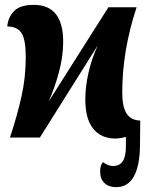

<svg xmlns="http://www.w3.org/2000/svg" viewBox="-20 -566 611 790"><path d="M392 139Q392 113 404 101Q424 117 445 117Q472 117 485 97.5Q498 78 498 37V-3Q475 4 455 4Q396 4 363.5 -36.5Q331 -77 331 -156Q331 -209 344 -266.5Q357 -324 382 -379L144 0H21Q51 -91 68.5 -169.5Q86 -248 86 -331Q86 -403 68.5 -430Q51 -457 10 -457Q13 -495 38 -520.5Q63 -546 119 -546Q240 -546 240 -394Q240 -333 222 -267Q204 -201 180 -148L426 -536H542Q483 -357 483 -186Q483 -126 501 -98.5Q519 -71 557 -70L556 33Q555 117 530.5 160.5Q506 204 458 204Q427 204 409.5 187Q392 170 392 139Z"/></svg>

Font: Noto Serif CondExtraBold
Style: Regular
Weight: 800
Width: 3
Designer: Monotype Design Team
Foundry: Monotype Imaging Inc.
Version: Version 1.001